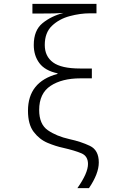

<svg xmlns="http://www.w3.org/2000/svg" viewBox="-20 -780 640 995"><path d="M441 195Q492 120 492 62Q492 -2 446 -24Q400 -46 340 -59Q273 -74 228 -105Q183 -136 183 -210Q183 -296 242 -335Q301 -374 397 -374H456V-425H395Q298 -425 255 -456.5Q212 -488 212 -547Q212 -611 249.5 -646.5Q287 -682 341.5 -696.5Q396 -711 446 -711H480V-760H148V-710H202Q237 -710 258 -710.5Q279 -711 309 -713Q246 -697 200.5 -660Q155 -623 155 -547Q155 -492 184 -453Q213 -414 278 -400V-397Q125 -356 125 -206Q125 -135 155 -96Q185 -57 227 -39.5Q269 -22 307 -14Q368 0 402 14.5Q436 29 436 70Q436 117 381 195Z"/></svg>

Font: Noto Sans Mono UI Light
Style: Regular
Weight: 300
Designer: Monotype Design team
Foundry: Monotype Imaging Inc.
Version: 1.000